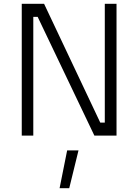

<svg xmlns="http://www.w3.org/2000/svg" viewBox="-20 -717 730 1015"><path d="M95 0V-697H213L510 -69H534V-697H596V0H479L179 -628H156V0ZM295 278 335 78H395L346 278Z"/></svg>

Font: TitilliumText22L Lt
Style: Thin
Weight: 300
Designer: Campivisivi
Foundry: Campivisivi
Version: 1.000